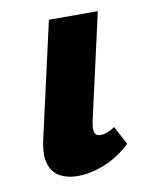

<svg xmlns="http://www.w3.org/2000/svg" viewBox="-58 -469 404 522"><g transform="rotate(-10 143.5 -208.0)"><path d="M115 8Q88 8 67.5 -3Q47 -14 39 -39Q31 -64 40 -105L112 -424H247L181 -131Q177 -113 180 -102Q183 -91 196 -91Q204 -91 213 -94Q222 -97 236 -106L263 -55Q229 -23 190.5 -7.5Q152 8 115 8Z"/></g></svg>

Font: Ysabeau Infant ExtraBold
Style: Italic
Weight: 800
Italic angle: -12°
Designer: Christian Thalmann (Catharsis Fonts)
Version: Version 2.001;gftools[0.9.30]; featfreeze: ss01,ss02,lnum